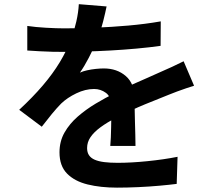

<svg xmlns="http://www.w3.org/2000/svg" viewBox="-20 -833 1040 912"><path d="M486.3 -802.4Q480.8 -774.5 470 -731.7Q459.1 -688.9 437.8 -634.9Q422.3 -598.1 401.7 -558.5Q381.2 -518.8 359.6 -488Q372.9 -494.3 393.1 -498.9Q413.3 -503.5 434.9 -505.7Q456.5 -507.9 473.1 -507.9Q535.7 -507.9 577.5 -471.8Q619.3 -435.6 619.3 -365.5Q619.3 -345.1 619.7 -316.3Q620.1 -287.5 621 -255.9Q621.8 -224.4 622.7 -194.1Q623.6 -163.7 623.6 -139.9H503.8Q505.6 -157.3 506.5 -180.6Q507.4 -203.9 507.9 -230Q508.4 -256.1 508.7 -280.5Q508.9 -304.9 508.9 -325.3Q508.7 -373.1 483.4 -391.7Q458.2 -410.3 426.8 -410.3Q385.3 -410.3 342.4 -389.6Q299.6 -369 270.5 -341.1Q248.8 -318.9 226.5 -291.8Q204.2 -264.6 178.4 -231.1L71.2 -311.4Q135.6 -371.1 183.3 -427Q231 -482.9 264.2 -537.9Q297.3 -593 318.1 -648Q333 -688.4 342.7 -731.6Q352.4 -774.7 354.4 -813.2ZM109.6 -709.8Q148.5 -704 198.1 -701.2Q247.6 -698.3 285.7 -698.3Q351.5 -698.3 430.2 -701.4Q508.8 -704.5 589.9 -711.6Q670.9 -718.7 743.6 -731.5L742.8 -615.2Q690 -607.8 628.5 -602.2Q566.9 -596.6 503.4 -593.1Q440 -589.6 382.1 -588.1Q324.3 -586.6 279 -586.6Q258.5 -586.6 229.3 -587.1Q200.1 -587.6 168.8 -589.5Q137.6 -591.4 109.6 -593.1ZM901.8 -425.8Q886.3 -421.2 864.7 -413.8Q843.1 -406.4 821.5 -398.5Q800 -390.6 782.9 -383.5Q734.5 -364.6 669 -337.6Q603.6 -310.7 533.5 -274.6Q488 -251.2 457.1 -228.3Q426.1 -205.4 409.9 -181.6Q393.7 -157.8 393.7 -129.8Q393.7 -109 402.8 -95.6Q411.8 -82.2 429.9 -74.3Q448.1 -66.4 475.3 -63Q502.4 -59.6 538.8 -59.6Q602.7 -59.6 680 -67.4Q757.4 -75.1 823.4 -88.2L819.3 40.5Q786.6 44.7 737.8 49.1Q688.9 53.5 636.3 55.9Q583.6 58.3 535.8 58.3Q457.7 58.3 396 43.1Q334.2 27.9 298.4 -8.6Q262.6 -45.1 262.6 -109.1Q262.6 -161.4 286.4 -203.4Q310.3 -245.3 349.2 -279.2Q388.1 -313 434.4 -340.8Q480.8 -368.5 525.6 -390.7Q572.2 -415.1 609.3 -432Q646.4 -448.8 678.7 -462.6Q711 -476.4 740.7 -490.3Q770 -503 797.2 -515.5Q824.4 -528 852.2 -542Z"/></svg>

Font: Noto Sans JP
Style: Regular
Weight: 100
Designer: Ryoko NISHIZUKA 西塚涼子 (kana, bopomofo & ideographs); Paul D. Hunt (Latin, Greek & Cyrillic); Sandoll Communications 산돌커뮤니
Foundry: Adobe
Version: Version 2.004;hotconv 1.0.118;makeotfexe 2.5.65603